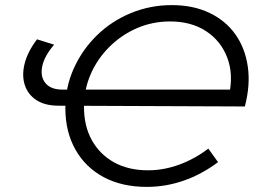

<svg xmlns="http://www.w3.org/2000/svg" viewBox="-20 -726 1017 752"><path d="M555 6Q458 6 386.5 -32Q315 -70 275.5 -140Q236 -210 236 -302Q236 -385 269 -458Q302 -531 359 -587Q416 -643 492 -674.5Q568 -706 653 -706Q736 -706 799.5 -676Q863 -646 901.5 -592Q940 -538 950.5 -465.5Q961 -393 939 -309L210 -312Q156 -312 122.5 -334Q89 -356 77 -393.5Q65 -431 76.5 -477Q88 -523 125 -572L192 -551Q154 -507 145.5 -466.5Q137 -426 158 -400.5Q179 -375 225 -375H900L877 -353Q895 -435 870 -500.5Q845 -566 787 -604Q729 -642 646 -642Q577 -642 516 -615.5Q455 -589 408 -542Q361 -495 335 -435Q309 -375 309 -307Q309 -232 340 -176.5Q371 -121 427 -90Q483 -59 560 -59Q621 -59 681.5 -81Q742 -103 796 -144L834 -91Q770 -43 699.5 -18.5Q629 6 555 6Z"/></svg>

Font: MOST Montserrat
Style: Italic
Weight: 400
Italic angle: -11.3°
Designer: Julieta Ulanovsky
Foundry: Julieta Ulanovsky
Version: Version 8.000;March 11, 2024;FontCreator 15.0.0.2926 64-bit